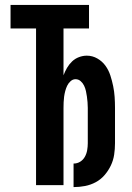

<svg xmlns="http://www.w3.org/2000/svg" viewBox="-20 -755 540 783"><path d="M280 8V-88Q295 -88 307 -95.5Q319 -103 326 -115.5Q333 -128 335.5 -142.5Q338 -157 338 -171V-315Q338 -326 337 -338Q336 -350 334.5 -361Q333 -372 330.5 -383.5Q328 -395 323 -405.5Q318 -416 309 -424Q300 -432 288 -432Q277 -432 268 -424Q259 -416 254 -405.5Q249 -395 246 -383.5Q243 -372 241.5 -361Q240 -350 239.5 -338Q239 -326 239 -315V0H127V-639H23V-735H343V-639H239V-448Q245 -464 253.5 -478.5Q262 -493 274 -504.5Q286 -516 302 -522Q318 -528 334 -528Q357 -528 377 -516.5Q397 -505 410 -487Q423 -469 430 -447.5Q437 -426 441.5 -404Q446 -382 447.5 -359.5Q449 -337 449 -315V-171Q449 -147 445.5 -124Q442 -101 432 -80Q422 -59 406.5 -41Q391 -23 370.5 -12Q350 -1 327 3.5Q304 8 280 8Z"/></svg>

Font: Iosevka Algr
Style: Bold
Weight: 700
Monospace: yes
Designer: Belleve Invis
Foundry: Belleve Invis
Version: Version 26.0.2; ttfautohint (v1.8.3)